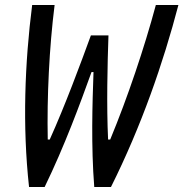

<svg xmlns="http://www.w3.org/2000/svg" viewBox="-20 -750 736 770"><path d="M358 0H425C547.5 -245 635 -499 695.5 -730H605C559 -558.5 492 -359.5 422 -190.5H413.5C407 -325.5 411 -495.5 415 -608H344.5C303.5 -495.5 240.5 -325.5 179.5 -190.5H171.5C168 -361 177.5 -558.5 199 -730H109C79.5 -499 69.5 -245 96.5 0H159C239 -164.5 301 -333.5 347 -461H355C350.5 -334 345 -165 358 0Z"/></svg>

Font: Monaspace Argon
Style: Italic
Weight: 400
Italic angle: -11°
Designer: Riley Cran & the Lettermatic Team
Foundry: Lettermatic
Version: Version 1.101 (Monaspace Argon)